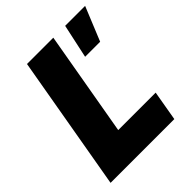

<svg xmlns="http://www.w3.org/2000/svg" viewBox="-196 -820 939 939"><g transform="rotate(-45 274.0 -350.0)"><path d="M24 0H465L492 -156H233L328 -700H146ZM372 -524H476L548 -700H410Z"/></g></svg>

Font: Fixel Display ExtraBold
Style: Italic
Weight: 800
Italic angle: -10°
Designer: AlfaBravo + MacPaw
Foundry: Kyrylo Tkachov, Marchela Mozhyna, Serhii Makarenko, Maria Weinstein, Zakhar Kryvoshyya
Version: Version 1.210;Glyphs 3.2 (3217)